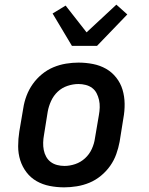

<svg xmlns="http://www.w3.org/2000/svg" viewBox="-20 -797 640 825"><path d="M256 8Q224 8 193.5 2Q163 -4 137.5 -18.5Q112 -33 94 -56.5Q76 -80 67 -108.5Q58 -137 58 -168.5Q58 -200 63 -232L80 -332Q84 -359 94 -385.5Q104 -412 120.5 -435.5Q137 -459 160 -478Q183 -497 209.5 -508Q236 -519 263.5 -523.5Q291 -528 317 -528Q349 -528 379.5 -522Q410 -516 435.5 -501.5Q461 -487 479.5 -463.5Q498 -440 506.5 -411.5Q515 -383 515.5 -351.5Q516 -320 510 -288L494 -188Q489 -161 479.5 -134.5Q470 -108 453.5 -84.5Q437 -61 414 -42Q391 -23 364.5 -12Q338 -1 310 3.5Q282 8 256 8ZM257 -84Q280 -84 303.5 -92Q327 -100 345.5 -117Q364 -134 374.5 -157Q385 -180 388 -203L405 -303Q408 -319 408.5 -335.5Q409 -352 405.5 -367.5Q402 -383 395 -396.5Q388 -410 376 -419Q364 -428 348.5 -432Q333 -436 317 -436Q294 -436 270 -428Q246 -420 228 -403Q210 -386 199.5 -363Q189 -340 185 -317L169 -217Q166 -201 165.5 -184.5Q165 -168 168 -152.5Q171 -137 178.5 -123.5Q186 -110 198 -101Q210 -92 225.5 -88Q241 -84 257 -84ZM289 -600 206 -739 262 -773 352 -658 480 -777 527 -735 397 -600Z"/></svg>

Font: Iosevka Etoile Semibold
Style: Italic
Weight: 600
Italic angle: -9°
Designer: Belleve Invis
Foundry: Belleve Invis
Version: Version 22.1.2; ttfautohint (v1.8.4)